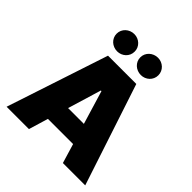

<svg xmlns="http://www.w3.org/2000/svg" viewBox="-250 -1125 1295 1295"><g transform="rotate(45 397.5 -478.0)"><path d="M262.8 -727.3H532.7L772.7 0H559.7L517.8 -139.2H277.7L235.8 0H22.7ZM198.9 -873.6Q198.9 -891.3 205.8 -906.4Q212.7 -921.5 224.6 -932.5Q236.5 -943.5 252.3 -949.8Q268.1 -956 285.5 -956Q302.9 -956 318.4 -949.8Q333.8 -943.5 345.5 -932.5Q357.2 -921.5 364 -906.4Q370.7 -891.3 370.7 -873.6Q370.7 -855.8 364 -840.7Q357.2 -825.6 345.5 -814.6Q333.8 -803.6 318.4 -797.4Q302.9 -791.2 285.5 -791.2Q268.1 -791.2 252.3 -797.4Q236.5 -803.6 224.6 -814.6Q212.7 -825.6 205.8 -840.7Q198.9 -855.8 198.9 -873.6ZM424.7 -873.6Q424.7 -891.3 431.6 -906.4Q438.6 -921.5 450.5 -932.5Q462.4 -943.5 478.2 -949.8Q494 -956 511.4 -956Q528.8 -956 544.2 -949.8Q559.7 -943.5 571.4 -932.5Q583.1 -921.5 589.8 -906.4Q596.6 -891.3 596.6 -873.6Q596.6 -855.8 589.8 -840.7Q583.1 -825.6 571.4 -814.6Q559.7 -803.6 544.2 -797.4Q528.8 -791.2 511.4 -791.2Q494 -791.2 478.2 -797.4Q462.4 -803.6 450.5 -814.6Q438.6 -825.6 431.6 -840.7Q424.7 -855.8 424.7 -873.6ZM322.4 -286.9H473L400.6 -527H394.9Z"/></g></svg>

Font: Inter P Black
Style: Regular
Weight: 900
Designer: Rasmus Andersson
Foundry: rsms
Version: Version 3.018;git-588b23468